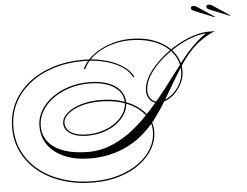

<svg xmlns="http://www.w3.org/2000/svg" viewBox="-87 -1102 1867 1454"><g transform="rotate(-5 847.0 -375.0)"><path d="M568 258Q440 258 333.5 224Q227 190 149.5 127.5Q72 65 29.5 -20Q-13 -105 -13 -208Q-13 -310 29.5 -395.5Q72 -481 150 -543.5Q228 -606 334.5 -640.5Q441 -675 568 -675Q632 -675 692 -663.5Q752 -652 802 -631Q852 -610 888 -580.5Q924 -551 943 -514L933 -511Q916 -547 880.5 -575.5Q845 -604 796.5 -624Q748 -644 689.5 -654.5Q631 -665 568 -665Q443 -665 338.5 -631.5Q234 -598 157.5 -537Q81 -476 39 -392.5Q-3 -309 -3 -208Q-3 -108 39 -24Q81 60 157 120.5Q233 181 337.5 214.5Q442 248 568 248Q673 248 760.5 221Q848 194 912.5 147.5Q977 101 1012 39.5Q1047 -22 1047 -90Q1047 -146 1018.5 -193.5Q990 -241 939 -276Q888 -311 818.5 -330Q749 -349 666 -349Q586 -349 522.5 -329.5Q459 -310 422 -278Q385 -246 385 -208Q385 -179 404.5 -156.5Q424 -134 461.5 -121.5Q499 -109 551 -109Q614 -109 669 -126.5Q724 -144 765.5 -174Q807 -204 830.5 -243.5Q854 -283 854 -326Q854 -375 823 -412.5Q792 -450 734 -471Q676 -492 596 -492Q515 -492 443.5 -469Q372 -446 318.5 -406Q265 -366 234.5 -313.5Q204 -261 204 -203Q204 -131 245.5 -80Q287 -29 364.5 -2.5Q442 24 548 24Q633 24 711 -6Q789 -36 859.5 -87Q930 -138 993.5 -203.5Q1057 -269 1114 -339Q1171 -409 1221.5 -476.5Q1272 -544 1315.5 -601Q1359 -658 1397 -696Q1443 -742 1472.5 -765Q1502 -788 1529 -804H1581Q1555 -795 1523.5 -777.5Q1492 -760 1460.5 -736.5Q1429 -713 1405 -688Q1357 -639 1316 -577.5Q1275 -516 1236 -449Q1197 -382 1157.5 -316Q1118 -250 1074 -190.5Q1030 -131 978 -84Q895 -7 788.5 33.5Q682 74 563 74Q449 74 366 39.5Q283 5 238.5 -57Q194 -119 194 -203Q194 -264 225 -318Q256 -372 311 -413.5Q366 -455 439 -478.5Q512 -502 596 -502Q680 -502 739.5 -480Q799 -458 831.5 -418.5Q864 -379 864 -326Q864 -280 840 -239.5Q816 -199 773.5 -167Q731 -135 674 -117Q617 -99 551 -99Q496 -99 456.5 -113Q417 -127 396 -151Q375 -175 375 -207Q375 -248 413.5 -283Q452 -318 518.5 -339Q585 -360 667 -360Q751 -360 822.5 -340Q894 -320 946.5 -283.5Q999 -247 1028 -198Q1057 -149 1057 -90Q1057 -20 1021 43Q985 106 919.5 154.5Q854 203 765 230.5Q676 258 568 258ZM1106 -300Q1069 -300 1045 -328.5Q1021 -357 1021 -399Q1021 -443 1044.5 -490Q1068 -537 1108.5 -582Q1149 -627 1200.5 -667.5Q1252 -708 1310 -738.5Q1368 -769 1426 -787Q1484 -805 1537 -804V-794Q1486 -795 1429 -778Q1372 -761 1315 -730.5Q1258 -700 1207 -661Q1156 -622 1116 -577.5Q1076 -533 1053.5 -487.5Q1031 -442 1031 -399Q1031 -361 1052 -335.5Q1073 -310 1106 -310Q1143 -310 1177.5 -328.5Q1212 -347 1240 -378Q1268 -409 1284 -447.5Q1300 -486 1300 -524Q1300 -581 1274.5 -629.5Q1249 -678 1201.5 -714.5Q1154 -751 1086.5 -771Q1019 -791 935 -791Q876 -791 819.5 -777.5Q763 -764 714.5 -738.5Q666 -713 630.5 -678.5Q595 -644 577 -602L567 -605Q586 -648 623 -683.5Q660 -719 710 -745Q760 -771 817.5 -786Q875 -801 935 -801Q1020 -802 1089 -781Q1158 -760 1207.5 -722.5Q1257 -685 1283.5 -634.5Q1310 -584 1310 -524Q1310 -483 1292.5 -443.5Q1275 -404 1246.5 -371.5Q1218 -339 1181.5 -319.5Q1145 -300 1106 -300ZM1705 -909 1550 -972Q1532 -980 1532 -993Q1532 -1008 1551 -1008Q1563 -1008 1576 -1000L1707 -913ZM1588 -909 1433 -972Q1415 -980 1415 -993Q1415 -1008 1434 -1008Q1446 -1008 1459 -1000L1590 -913Z"/></g></svg>

Font: Ballet 24pt
Style: Regular
Weight: 400
Designer: Maximiliano R. Sproviero
Foundry: Omnibus-Type
Version: Version 1.100